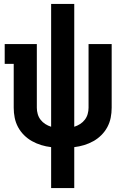

<svg xmlns="http://www.w3.org/2000/svg" viewBox="-20 -755 640 980"><path d="M241 205V-4Q215 -7 190.5 -14.5Q166 -22 143.5 -34.5Q121 -47 102.5 -65.5Q84 -84 72 -106.5Q60 -129 55 -154Q50 -179 50 -205V-429H4V-530H168V-205Q168 -189 172.5 -173Q177 -157 187 -144Q197 -131 211 -122Q225 -113 241 -108V-735H359V-108Q375 -113 389 -122Q403 -131 413 -144Q423 -157 427.5 -173Q432 -189 432 -205V-530H550V-205Q550 -179 545 -154Q540 -129 528 -106.5Q516 -84 497.5 -65.5Q479 -47 456.5 -34.5Q434 -22 409.5 -14.5Q385 -7 359 -4V205Z"/></svg>

Font: Iosevka Curly Slab Extended
Style: Bold
Weight: 700
Width: 7
Monospace: yes
Designer: Belleve Invis
Foundry: Belleve Invis
Version: Version 11.1.0; ttfautohint (v1.8.3)